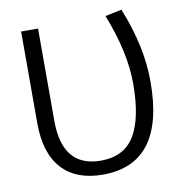

<svg xmlns="http://www.w3.org/2000/svg" viewBox="-84 -828 864 916"><g transform="rotate(-10 348.0 -370.0)"><path d="M341.8 9.8Q212.9 9.8 144 -65.4Q75.2 -140.6 75.2 -287.1V-730.5H157.2V-283.2Q157.2 -58.6 342.8 -57.6Q457 -57.6 507.8 -142.1Q558.6 -226.6 558.6 -393.6Q558.6 -545.9 484.4 -733.4L564.5 -750Q642.6 -556.6 641.6 -387.7Q641.6 9.8 341.8 9.8Z"/></g></svg>

Font: Mgen+ 1c regular
Style: Regular
Weight: 400
Designer: [Source Han Sans]
Ryoko NISHIZUKA  (kana & ideographs); Paul D. Hunt (Latin, Greek & Cyrillic); Wenlong ZHANG  (bopomofo
Version: Version 1.059.20150602